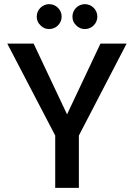

<svg xmlns="http://www.w3.org/2000/svg" viewBox="-20 -905 645 925"><path d="M15 -695 246 -252V0H360V-252L590 -695H464L303 -354L142 -695ZM347 -783C358 -771 372 -765 389 -765C422 -765 449 -792 449 -825C449 -858 422 -885 389 -885C356 -885 329 -858 329 -825C329 -808 335 -794 347 -783ZM175 -783C186 -771 200 -765 217 -765C250 -765 277 -792 277 -825C277 -858 250 -885 217 -885C184 -885 157 -858 157 -825C157 -808 163 -794 175 -783Z"/></svg>

Font: Poppins Medium
Style: Regular
Weight: 500
Designer: Ninad Kale (Devanagari), Jonny Pinhorn (Latin)
Foundry: Indian Type Foundry
Version: 4.004